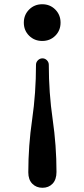

<svg xmlns="http://www.w3.org/2000/svg" viewBox="-20 -869 395 901"><path d="M245.1 -62Q245.1 -26.4 226.8 -7.1Q208.5 12.2 179.2 12.2Q150.4 12.2 131.6 -6.8Q112.8 -25.9 112.8 -60.1Q112.8 -184.6 130.9 -308.6Q148.9 -432.6 148.9 -564.9Q148.9 -577.1 158 -586.2Q167 -595.2 179.2 -595.2Q191.4 -595.2 200.2 -586.2Q209 -577.1 209 -564.9Q209 -433.6 227.1 -309.3Q245.1 -185.1 245.1 -62ZM178.2 -849.1Q214.8 -849.1 239.5 -824.2Q264.2 -799.3 264.2 -762.7Q264.2 -726.1 239.5 -701.4Q214.8 -676.8 178.2 -676.8Q141.6 -676.8 116.7 -701.4Q91.8 -726.1 91.8 -762.7Q91.8 -799.3 116.7 -824.2Q141.6 -849.1 178.2 -849.1Z"/></svg>

Font: Cutive
Style: Regular
Weight: 400
Designer: Vernon Adams
Version: Version 1.002